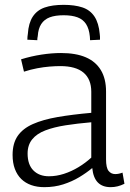

<svg xmlns="http://www.w3.org/2000/svg" viewBox="-20 -763 538 793"><path d="M32 -123Q32 -171 53 -201.5Q74 -232 115.5 -250.5Q157 -269 217.5 -279.5Q278 -290 357 -297V-384Q357 -436 325 -463Q293 -490 229 -490Q209 -490 184.5 -488Q160 -486 133.5 -481Q107 -476 79 -467L67 -518Q109 -531 151.5 -537.5Q194 -544 232 -544Q293 -544 334 -526.5Q375 -509 396.5 -473.5Q418 -438 418 -385V-105Q418 -70 428.5 -57Q439 -44 456 -44Q463 -44 470.5 -45.5Q478 -47 486 -50L494 -4Q480 3 466 6.5Q452 10 437 10Q403 10 384 -9.5Q365 -29 361 -69Q337 -49 307 -31Q277 -13 241 -1.5Q205 10 163 10Q133 10 109 1.5Q85 -7 68 -23.5Q51 -40 41.5 -65Q32 -90 32 -123ZM94 -129Q94 -83 118 -59Q142 -35 182 -35Q213 -35 244 -45Q275 -55 304 -72.5Q333 -90 357 -112V-258Q299 -253 251 -245.5Q203 -238 167.5 -224.5Q132 -211 113 -187.5Q94 -164 94 -129ZM243 -743Q288 -743 320 -732.5Q352 -722 370 -695Q388 -668 392 -622Q393 -617 393 -611Q393 -605 393 -599L352 -597Q352 -601 351.5 -605.5Q351 -610 351 -613Q348 -644 335.5 -663.5Q323 -683 300 -691.5Q277 -700 243 -700Q208 -700 185.5 -691.5Q163 -683 150.5 -664Q138 -645 136 -614Q135 -610 134.5 -605.5Q134 -601 134 -597L93 -599Q93 -605 93.5 -611.5Q94 -618 95 -623Q98 -668 115.5 -694.5Q133 -721 164.5 -732Q196 -743 243 -743Z"/></svg>

Font: Georama ExtraCondensed Thin Light
Style: Regular
Weight: 300
Version: Version 1.001